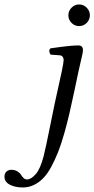

<svg xmlns="http://www.w3.org/2000/svg" viewBox="-98 -638 420 854"><path d="M251 -319.8 232.9 -233.9Q220.7 -176.3 210.7 -133.1Q200.7 -89.8 187.3 -42.7Q173.8 4.4 160.6 37.8Q147.5 71.3 130.6 102.8Q113.8 134.3 95.2 153.6Q76.7 172.9 53.5 184.3Q30.3 195.8 3.9 195.8Q-31.2 195.8 -54.7 183.3Q-78.1 170.9 -78.1 147.9Q-78.1 133.3 -69.1 125.2Q-60.1 117.2 -48.8 117.2Q-32.2 117.2 -21 124Q-9.8 130.9 -5.1 138.7Q-0.5 146.5 6.3 153.3Q13.2 160.2 22 160.2Q40 160.2 60.8 136.7Q81.5 113.3 96.2 56.2Q106.4 15.1 122.1 -63.7Q137.7 -142.6 145 -175.8L176.8 -320.8Q185.1 -360.4 185.1 -372.1Q185.1 -379.9 180.4 -385.7Q175.8 -391.6 167 -392.1L127 -395Q116.2 -411.6 126 -422.9Q216.3 -436 250 -436Q271 -436 271 -415Q271 -409.2 268.3 -395.8Q265.6 -382.3 259.5 -357.2Q253.4 -332 251 -319.8ZM220.2 -536.1Q206.1 -550.3 206.1 -569.8Q206.1 -589.4 220.2 -603.8Q234.4 -618.2 253.9 -618.2Q273.4 -618.2 287.6 -603.8Q301.8 -589.4 301.8 -569.8Q301.8 -550.3 287.6 -536.1Q273.4 -522 253.9 -522Q234.4 -522 220.2 -536.1Z"/></svg>

Font: Common Serif Medium
Style: Italic
Weight: 500
Italic angle: -12°
Designer: Philipp H. Poll, Khaled Hosny
Foundry: Stefan Peev, Context Ltd.
Version: Version 1.026